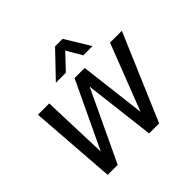

<svg xmlns="http://www.w3.org/2000/svg" viewBox="-172 -871 1045 1045"><g transform="rotate(-45 350.5 -348.5)"><path d="M701 -500 488 0H411L362 -409L169 0H92L55 -500H142L155 -116L337 -500H415L461 -116L610 -500ZM384 -697H442L529 -554H458L407 -642L324 -554H247Z"/></g></svg>

Font: Sarabun
Style: Italic
Weight: 400
Italic angle: -10°
Designer: Suppakit Chalermlarp | Katatrad Co.,Ltd.
Foundry: Cadson Demak Co.,Ltd.
Version: Version 1.000; ttfautohint (v1.6)